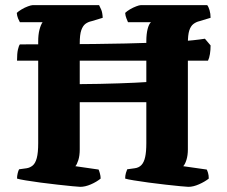

<svg xmlns="http://www.w3.org/2000/svg" viewBox="-20 -724 881 744"><path d="M291 0Q284 0 260 -2.5Q236 -5 203 -8.5Q170 -12 137 -16.5Q104 -21 79.5 -25Q55 -29 46 -32Q46 -42 48.5 -52.5Q51 -63 54 -68L83 -72Q96 -74 106.5 -82.5Q117 -91 122.5 -111.5Q128 -132 128 -169V-563Q128 -590 133 -609Q138 -628 145 -638H57Q54 -643 50 -652.5Q46 -662 45 -674Q51 -680 63.5 -687.5Q76 -695 88.5 -699.5Q101 -704 106 -704H364Q367 -698 372 -687Q377 -676 378 -655L335 -642Q321 -639 311 -631.5Q301 -624 295 -607Q289 -590 289 -556V-398Q327 -398 366 -399Q405 -400 440 -401Q475 -402 503 -403.5Q531 -405 547 -406V-563Q547 -592 552 -611.5Q557 -631 565 -638H476Q474 -643 470 -652.5Q466 -662 465 -674Q472 -681 484 -688Q496 -695 508 -699.5Q520 -704 525 -704H783Q788 -698 792 -684.5Q796 -671 796 -655L753 -642Q740 -639 729.5 -631Q719 -623 713.5 -606Q708 -589 708 -556V-145Q708 -122 702.5 -104.5Q697 -87 690 -80L781 -67Q783 -64 786 -54.5Q789 -45 789 -32Q774 -20 751.5 -10Q729 0 710 0Q703 0 678.5 -2.5Q654 -5 621.5 -8.5Q589 -12 556.5 -16.5Q524 -21 499 -25Q474 -29 465 -32Q465 -44 468 -54Q471 -64 473 -68L502 -72Q518 -74 528 -84.5Q538 -95 542.5 -115.5Q547 -136 547 -169V-328H289V-145Q289 -121 283.5 -103.5Q278 -86 272 -80L362 -67Q364 -63 367 -52.5Q370 -42 370 -32Q354 -19 332 -9.5Q310 0 291 0ZM46 -489Q46 -517 49.5 -532Q53 -547 57 -552Q135 -552 207.5 -552.5Q280 -553 344.5 -553.5Q409 -554 466.5 -555.5Q524 -557 572.5 -558.5Q621 -560 660 -562.5Q699 -565 727.5 -568Q756 -571 774 -574L796 -548Q796 -530 793.5 -514.5Q791 -499 786 -489Z"/></svg>

Font: Texturina Medium 12pt ExtraBold
Style: Regular
Weight: 800
Version: Version 1.002